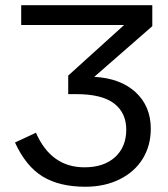

<svg xmlns="http://www.w3.org/2000/svg" viewBox="-20 -708 644 738"><path d="M308.1 9.8Q208.5 9.8 144 -29.5Q79.6 -68.8 37.6 -160.2L118.2 -197.8Q176.3 -64.9 304.7 -64.9Q379.4 -64.9 422.4 -104.2Q465.3 -143.6 465.3 -209.5Q465.3 -274.4 418.5 -310.3Q371.6 -346.2 272.9 -346.2H242.2V-417.5L457 -611.8H61.5V-688H565.4V-607.4L342.3 -412.6Q442.9 -407.2 501.2 -353.5Q559.6 -299.8 559.6 -212.9Q559.6 -148.9 528.8 -98.1Q497.6 -47.4 439.9 -18.8Q382.3 9.8 308.1 9.8Z"/></svg>

Font: Arimo
Style: Regular
Weight: 400
Designer: Steve Matteson
Foundry: Monotype Imaging Inc.
Version: Version 1.33